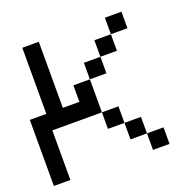

<svg xmlns="http://www.w3.org/2000/svg" viewBox="-112 -727 840 840"><g transform="rotate(-20 307.5 -307.5)"><path d="M0 0V-307.7H76.9V-615.4H153.8V-307.7H230.8V-384.6H307.7V-461.5H384.6V-538.5H461.5V-615.4H538.5V-538.5H461.5V-461.5H384.6V-384.6H307.7V-230.8H76.9V0ZM307.7 -230.8H384.6V-153.8H307.7ZM384.6 -153.8H461.5V-76.9H384.6ZM461.5 -76.9H538.5V0H461.5Z"/></g></svg>

Font: Mintsoda - Lime Green 13x16
Style: Regular
Weight: 400
Designer: Mintsoda-15
Version: Version 1.0